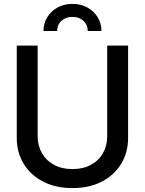

<svg xmlns="http://www.w3.org/2000/svg" viewBox="-20 -964 751 996"><path d="M356 11.7Q268.6 11.7 203.6 -22Q138.7 -55.7 102.8 -114.5Q66.9 -173.3 66.9 -249.5V-727.5H175.3V-258.3Q175.3 -208.5 197.3 -169.9Q219.2 -131.3 259.8 -109.1Q300.3 -86.9 356 -86.9Q411.6 -86.9 452.1 -109.1Q492.7 -131.3 514.4 -169.9Q536.1 -208.5 536.1 -258.3V-727.5H644.5V-249.5Q644.5 -173.3 608.9 -114.5Q573.2 -55.7 508.3 -22Q443.4 11.7 356 11.7ZM356 -943.8Q399.9 -943.8 433.6 -925Q467.3 -906.2 486.8 -874.5Q506.3 -842.8 506.3 -803.2H435.1Q435.1 -835.4 412.6 -856Q390.1 -876.5 356 -876.5Q321.3 -876.5 298.8 -856Q276.4 -835.4 276.4 -803.2H205.6Q205.6 -842.8 224.9 -874.5Q244.1 -906.2 278.1 -925Q312 -943.8 356 -943.8Z"/></svg>

Font: Inter 28pt Medium
Style: Regular
Weight: 500
Designer: Rasmus Andersson
Foundry: rsms
Version: Version 4.001;git-66647c0bb